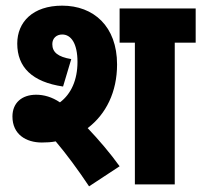

<svg xmlns="http://www.w3.org/2000/svg" viewBox="-20 -652 712 679"><path d="M128 -148C145 -148 162 -149 177 -152C215 -107 255 -53 295 7L403 -64C370 -110 329 -158 290 -199C355 -248 394 -327 394 -424C394 -559 311 -632 200 -632C96 -632 41 -574 41 -498C41 -414 94 -362 203 -346L232 -443C185 -451 165 -467 165 -496C165 -517 180 -530 200 -530C231 -530 254 -499 254 -433C254 -370 232 -320 192 -290C164 -309 135 -317 108 -317C57 -317 24 -288 24 -240C24 -177 72 -148 128 -148ZM598 -501H672V-622H403V-501H457V0H598Z"/></svg>

Font: Noto Sans Devanagari UI Condensed ExtraBold
Style: Regular
Weight: 800
Width: 3
Designer: Jelle Bosma - Monotype Design Team
Foundry: Monotype Imaging Inc.
Version: Version 2.004